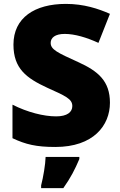

<svg xmlns="http://www.w3.org/2000/svg" viewBox="-20 -744 617 985"><path d="M544 -217C544 -328 484 -379 380 -426C274 -474 240 -490 240 -524C240 -550 262 -570 312 -570C363 -570 424 -552 485 -524L544 -673C485 -699 411 -724 318 -724C158 -724 49 -653 49 -515C49 -392 116 -343 222 -294C315 -252 351 -237 351 -200C351 -169 325 -147 268 -147C204 -147 121 -168 44 -207V-35C112 -3 166 10 264 10C459 10 544 -100 544 -217ZM387 72V61H214C213 99 202 165 191 207V221H305C343 167 364 126 387 72Z"/></svg>

Font: Noto Sans Bengali Black
Style: Regular
Weight: 900
Designer: Jelle Bosma - Monotype Design Team
Foundry: Monotype Imaging Inc.
Version: Version 2.003